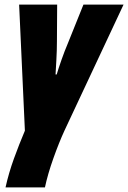

<svg xmlns="http://www.w3.org/2000/svg" viewBox="-20 -573 556 833"><path d="M4 240H175Q187 183 211.5 114Q236 45 260 -7L516 -553H342L274 -384Q260 -351 247 -314Q234 -277 226 -250H221Q222 -268 224.5 -311.5Q227 -355 227 -394L228 -553H63L88 -6Q63 53 40.5 115Q18 177 4 240Z"/></svg>

Font: Noto Sans Display Condensed Black
Style: Italic
Weight: 900
Width: 3
Italic angle: -192°
Designer: Monotype Design Team
Foundry: Monotype Imaging Inc.
Version: Version 1.900